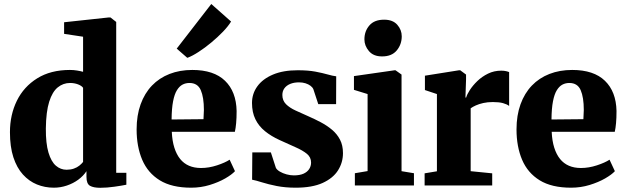

<svg xmlns="http://www.w3.org/2000/svg" viewBox="-20 -904 3054 936"><path d="M242.5 11Q198.5 11 160 -4.8Q121.5 -20.5 91.8 -53.2Q62 -86 45.2 -137.2Q28.5 -188.5 28.5 -259.5Q28.5 -344 62.2 -412.8Q96 -481.5 161.5 -522.2Q227 -563 321 -563Q339 -563 355.5 -560.2Q372 -557.5 385 -554V-725L292.5 -739V-795.5L510.5 -819H518.5L546.5 -797V-61.5H596V-3.5Q574.5 1 537.8 6.2Q501 11.5 468.5 11.5Q436 11.5 418.8 1.8Q401.5 -8 401.5 -42V-69.5Q386.5 -46.5 361.8 -28.2Q337 -10 306 0.5Q275 11 242.5 11ZM304.5 -76.5Q324 -76.5 339.8 -82Q355.5 -87.5 366.8 -96.5Q378 -105.5 385 -114.5V-476Q378 -486 360.2 -492.8Q342.5 -499.5 321.5 -499.5Q288 -499.5 261.5 -478Q235 -456.5 219.8 -408Q204.5 -359.5 203.5 -277.5Q203 -205 216.2 -160.5Q229.5 -116 252.5 -96.2Q275.5 -76.5 304.5 -76.5Z M912 11Q817.5 11 759 -25Q700.5 -61 673.2 -125.2Q646 -189.5 646 -273Q646 -341.5 665.5 -395.5Q685 -449.5 720.8 -486.8Q756.5 -524 806.5 -543.5Q856.5 -563 917.5 -563Q1022.5 -563 1077 -510.2Q1131.5 -457.5 1133.5 -363Q1133.5 -328.5 1131.2 -303.8Q1129 -279 1125 -261.5H817.5Q819.5 -217 830 -184Q840.5 -151 858.2 -129Q876 -107 901.5 -96Q927 -85 960 -85Q998.5 -85 1038 -98Q1077.5 -111 1099.5 -125.5L1125.5 -69.5Q1110.5 -53 1078 -34.2Q1045.5 -15.5 1002.2 -2.2Q959 11 912 11ZM816.5 -321.5 972 -323Q972.5 -334.5 973 -345.5Q973.5 -356.5 974 -368Q974 -429.5 958.8 -464.5Q943.5 -499.5 903.5 -499.5Q885 -499.5 869.8 -491.5Q854.5 -483.5 842.5 -464.2Q830.5 -445 823.8 -410.2Q817 -375.5 816.5 -321.5ZM892.5 -622.5 841.5 -667 1010 -884.5 1106.5 -799Q1092.5 -776 1066.8 -749.2Q1041 -722.5 1009.8 -696.5Q978.5 -670.5 948 -650.8Q917.5 -631 894.5 -622.5Z M1421.5 11Q1370.5 11 1329 2.8Q1287.5 -5.5 1257.5 -15Q1227.5 -24.5 1209 -28L1210 -161H1300.5L1325 -85.5Q1330 -76 1344.2 -67.5Q1358.5 -59 1377 -54Q1395.5 -49 1412.5 -49Q1441 -49 1459.5 -57.2Q1478 -65.5 1487.2 -79.8Q1496.5 -94 1496.5 -111.5Q1496.5 -137.5 1476 -154.2Q1455.5 -171 1420.8 -186.2Q1386 -201.5 1342.5 -221.5Q1302 -240 1271.8 -264.5Q1241.5 -289 1225 -322.8Q1208.5 -356.5 1208.5 -402Q1208.5 -447.5 1234.8 -483.5Q1261 -519.5 1310.8 -540.5Q1360.5 -561.5 1431.5 -561.5Q1482 -561.5 1517.5 -554.8Q1553 -548 1577.5 -541Q1602 -534 1619 -532L1618.5 -396.5H1531.5L1507.5 -469.5Q1503.5 -478.5 1493.5 -486Q1483.5 -493.5 1469.2 -498Q1455 -502.5 1437.5 -502.5Q1413 -502.5 1394.5 -494.8Q1376 -487 1366.2 -473.2Q1356.5 -459.5 1356.5 -441Q1356.5 -414 1374.2 -396.2Q1392 -378.5 1421 -365.2Q1450 -352 1482.5 -337.5Q1513.5 -324 1543.8 -308Q1574 -292 1598.5 -271.5Q1623 -251 1637.5 -223.2Q1652 -195.5 1652 -157.5Q1652 -112 1628 -73.8Q1604 -35.5 1553 -12.2Q1502 11 1421.5 11Z M1710 0V-59.5L1772 -70V-445.5L1705.5 -466V-533L1904 -561.5H1908L1937.5 -540.5V-69.5L1998 -59.5V0ZM1842 -629Q1800.5 -629 1778.5 -655Q1756.5 -681 1756.5 -712Q1756.5 -752 1780.8 -780Q1805 -808 1852 -808H1853Q1895 -808 1916.8 -783.2Q1938.5 -758.5 1938.5 -727Q1938.5 -687.5 1914.2 -658.2Q1890 -629 1843 -629Z M2050 0V-59L2110 -69V-445.5L2051.5 -465V-535L2218 -561.5H2223.5L2252 -540.5V-516.5L2249 -428.5H2252.5Q2256.5 -443.5 2270.5 -465.2Q2284.5 -487 2307 -508.8Q2329.5 -530.5 2359 -545Q2388.5 -559.5 2423.5 -559.5Q2437 -559.5 2446.8 -557.2Q2456.5 -555 2462 -552.5V-387.5Q2451 -396 2432.2 -401.2Q2413.5 -406.5 2382.5 -406.5Q2357 -406.5 2336 -401.8Q2315 -397 2299.5 -390Q2284 -383 2274.5 -376V-69.5L2379.5 -59V0Z M2764 11Q2669.5 11 2611 -25Q2552.5 -61 2525.2 -125.2Q2498 -189.5 2498 -273Q2498 -341.5 2517.5 -395.5Q2537 -449.5 2572.8 -486.8Q2608.5 -524 2658.5 -543.5Q2708.5 -563 2769.5 -563Q2874.5 -563 2929 -510.2Q2983.5 -457.5 2985.5 -363Q2985.5 -328.5 2983.2 -303.8Q2981 -279 2977 -261.5H2669.5Q2671.5 -217 2682 -184Q2692.5 -151 2710.2 -129Q2728 -107 2753.5 -96Q2779 -85 2812 -85Q2850.5 -85 2890 -98Q2929.5 -111 2951.5 -125.5L2977.5 -69.5Q2962.5 -53 2930 -34.2Q2897.5 -15.5 2854.2 -2.2Q2811 11 2764 11ZM2668.5 -321.5 2824 -323Q2824.5 -334.5 2825 -345.5Q2825.5 -356.5 2826 -368Q2826 -429.5 2810.8 -464.5Q2795.5 -499.5 2755.5 -499.5Q2737 -499.5 2721.8 -491.5Q2706.5 -483.5 2694.5 -464.2Q2682.5 -445 2675.8 -410.2Q2669 -375.5 2668.5 -321.5Z"/></svg>

Font: Merriweather 36pt Black
Style: Regular
Weight: 900
Version: Version 2.100